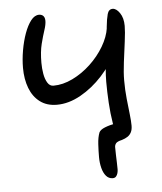

<svg xmlns="http://www.w3.org/2000/svg" viewBox="-49 -542 613 726"><g transform="rotate(-5 258.0 -179.0)"><path d="M350 141Q335 141 325 129.5Q315 118 310 98.5Q305 79 305 57Q305 34 306.5 8Q308 -18 315 -36Q320 -46 337.5 -53Q355 -60 381 -65L384 -7Q374 -31 368 -67Q362 -103 359.5 -144.5Q357 -186 357 -224Q357 -247 359.5 -275.5Q362 -304 365.5 -333.5Q369 -363 372.5 -389Q376 -415 377 -431Q380 -461 385 -479Q390 -497 405 -497Q419 -497 432 -478Q445 -459 445 -429Q445 -407 440 -369.5Q435 -332 430 -292.5Q425 -253 425 -224Q425 -187 428.5 -153.5Q432 -120 435 -94Q438 -68 438 -51Q438 -36 433 -26Q428 -16 419 -10Q410 -4 397 0Q379 4 374 10.5Q369 17 369 25Q369 39 369.5 54Q370 69 370.5 83.5Q371 98 371 109Q371 116 369 123.5Q367 131 362.5 136Q358 141 350 141ZM164 -154Q126 -154 100 -173.5Q74 -193 61 -227Q48 -261 48 -304Q48 -336 54 -370.5Q60 -405 70.5 -434Q81 -463 95 -481Q109 -499 126 -499Q133 -499 138 -496Q143 -493 145.5 -487.5Q148 -482 148 -474Q148 -460 141 -439Q134 -418 126.5 -388.5Q119 -359 119 -317Q119 -296 122.5 -275.5Q126 -255 134.5 -241Q143 -227 157 -227Q193 -227 230 -245Q267 -263 298.5 -292.5Q330 -322 351 -357.5Q372 -393 377 -427L397 -334Q375 -287 337.5 -246Q300 -205 254.5 -179.5Q209 -154 164 -154Z"/></g></svg>

Font: Shantell Sans Light
Style: Regular
Weight: 300
Designer: Stephen Nixon, Anya Danilova, Shantell Martin
Foundry: Arrow Type
Version: Version 1.011;[c5ecc13dd]